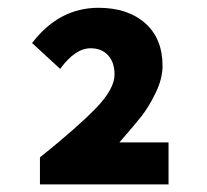

<svg xmlns="http://www.w3.org/2000/svg" viewBox="-20 -906 540 500"><path d="M84 -425.8V-496.1Q182.6 -575.2 230.5 -625Q278.3 -674.8 278.3 -711.9Q278.3 -743.2 261.7 -761.7Q245.1 -780.3 215.8 -780.3Q175.8 -780.3 136.7 -726.6L63.5 -793.9Q133.8 -885.7 236.3 -885.7Q312.5 -885.7 357.9 -845.7Q403.3 -805.7 403.3 -734.4Q403.3 -701.2 385.3 -664.1Q367.2 -627 348.6 -603.5Q330.1 -580.1 291 -535.2H418.9V-425.8Z"/></svg>

Font: GenEi Gothic M Heavy
Style: Regular
Weight: 800
Designer: o_tamon (Modified); [Source Han Sans]
Ryoko NISHIZUKA  (kana & ideographs); Paul D. Hunt (Latin, Greek & Cyrillic); Wenl
Version: Version 1.1a;Original Version 1.004